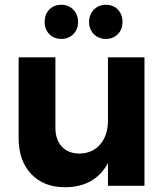

<svg xmlns="http://www.w3.org/2000/svg" viewBox="-20 -778 700 804"><path d="M307 -686Q307 -655 287 -635Q267 -615 237 -615Q206 -615 186.5 -635Q167 -655 167 -686Q167 -718 186.5 -738Q206 -758 237 -758Q267 -758 287 -737.5Q307 -717 307 -686ZM493 -686Q493 -655 473.5 -635Q454 -615 423 -615Q393 -615 373 -635Q353 -655 353 -686Q353 -717 373 -737.5Q393 -758 423 -758Q454 -758 473.5 -738Q493 -718 493 -686ZM585 -538V0H432V-95Q377 6 252 6Q163 6 110.5 -49.5Q58 -105 58 -200V-538H212V-244Q212 -193 239 -164Q266 -135 313 -135Q368 -136 400 -174Q432 -212 432 -272V-538Z"/></svg>

Font: TypoPRO Montserrat Alternates
Style: Regular
Weight: 600
Designer: Julieta Ulanovsky
Foundry: Julieta Ulanovsky
Version: Version 6.001